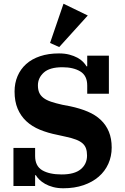

<svg xmlns="http://www.w3.org/2000/svg" viewBox="-20 -996 669 1028"><path d="M319 12Q289 12 264.5 5.5Q240 -1 221.5 -11.5Q203 -22 190.5 -34.5Q178 -47 172 -58H168V0H52V-204H168V-161Q168 -107 206 -84.5Q244 -62 310 -62Q379 -62 412.5 -90Q446 -118 446 -163Q446 -185 440.5 -201Q435 -217 422 -228.5Q409 -240 387 -248.5Q365 -257 332 -264L287 -274Q236 -284 193.5 -301.5Q151 -319 121 -347Q91 -375 74.5 -414Q58 -453 58 -506Q58 -551 74 -588.5Q90 -626 120 -653Q150 -680 194.5 -695Q239 -710 296 -710Q327 -710 351.5 -703.5Q376 -697 394.5 -687Q413 -677 425 -664.5Q437 -652 443 -641H447V-698H563V-494H447V-538Q447 -591 410 -613.5Q373 -636 314 -636Q246 -636 214.5 -607.5Q183 -579 183 -539Q183 -516 190 -500Q197 -484 212.5 -472Q228 -460 253 -451.5Q278 -443 314 -435L356 -427Q408 -416 449.5 -398.5Q491 -381 519.5 -354Q548 -327 563 -290.5Q578 -254 578 -206Q578 -159 560 -119Q542 -79 508.5 -50Q475 -21 427 -4.5Q379 12 319 12ZM248 -766 320 -976 450 -913 297 -744Z"/></svg>

Font: IBM Plex Serif
Style: Bold
Weight: 700
Designer: Mike Abbink, Paul van der Laan, Pieter van Rosmalen
Foundry: Bold Monday
Version: Version 2.008